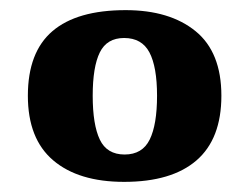

<svg xmlns="http://www.w3.org/2000/svg" viewBox="-20 -739 492 379"><path d="M225 -380Q135 -380 85 -422.5Q35 -465 35 -550Q35 -636 83.5 -677.5Q132 -719 228 -719Q315 -719 366 -677.5Q417 -636 417 -550Q417 -465 368 -422.5Q319 -380 225 -380ZM226 -434Q261 -434 275.5 -463.5Q290 -493 290 -550Q290 -607 275 -635.5Q260 -664 225 -664Q191 -664 177 -635.5Q163 -607 163 -550Q163 -493 177 -463.5Q191 -434 226 -434Z"/></svg>

Font: Noto Serif Tibetan ExtraBold
Style: Regular
Weight: 800
Version: Version 2.103